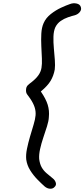

<svg xmlns="http://www.w3.org/2000/svg" viewBox="-20 -790 515 1171"><path d="M251 346Q232 329 207.5 304Q183 279 164 248.5Q145 218 140 183Q137 154 144.5 117.5Q152 81 163 43.5Q174 6 184.5 -28.5Q195 -63 197 -87Q199 -112 191 -136.5Q183 -161 164 -189Q154 -203 145.5 -214.5Q137 -226 139 -245Q140 -261 150 -270.5Q160 -280 175 -291Q200 -311 214.5 -331.5Q229 -352 233 -376Q237 -399 235.5 -433.5Q234 -468 232 -508Q230 -548 232 -585Q234 -622 246 -649Q260 -681 290 -704.5Q320 -728 352.5 -743Q385 -758 406 -765Q426 -773 447 -768.5Q468 -764 473 -747Q478 -732 468 -718.5Q458 -705 442 -699Q419 -693 394.5 -684.5Q370 -676 350 -662Q330 -648 318 -625Q307 -601 306 -566.5Q305 -532 308.5 -495Q312 -458 314.5 -424Q317 -390 314 -366Q307 -328 289 -297.5Q271 -267 229 -232Q260 -187 271 -151Q282 -115 278 -76Q277 -52 266.5 -19Q256 14 244 49.5Q232 85 224.5 119Q217 153 219 180Q223 211 234.5 231Q246 251 263.5 266Q281 281 302 298Q315 308 320 323.5Q325 339 313 350Q303 362 285 361Q267 360 251 346Z"/></svg>

Font: Edu VIC WA NT Beginner Medium
Style: Regular
Weight: 500
Designer: Tina and Corey Anderson
Foundry: Google for Education
Version: Version 1.003